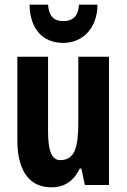

<svg xmlns="http://www.w3.org/2000/svg" viewBox="-20 -789 541 819"><path d="M396 -769H317C314 -719 290 -699 250 -699C209 -699 188 -721 185 -769H106C108 -662 165 -606 250 -606C333 -606 395 -669 396 -769ZM445 -547H314V-269C314 -164 301 -106 237 -106C200 -106 185 -147 185 -229V-547H54V-191C54 -65 102 10 199 10C255 10 295 -17 320 -70H327L342 0H445Z"/></svg>

Font: Noto Sans Georgian ExtraCondensed Bold
Style: Regular
Weight: 700
Width: 2
Designer: Monotype Design Team, Akaki Razmadze
Foundry: Google LLC
Version: Version 2.005